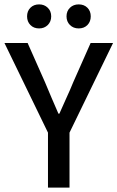

<svg xmlns="http://www.w3.org/2000/svg" viewBox="-25 -850 532 870"><path d="M192.4 0V-249L-4.9 -655.3H100.1L178.7 -478Q193.8 -441.9 208.7 -406.7Q223.6 -371.6 239.7 -335H244.1Q259.8 -371.6 276.1 -406.7Q292.5 -441.9 307.1 -478L385.7 -655.3H487.3L290 -249V0ZM331.5 -721.2Q307.6 -721.2 292 -736.6Q276.4 -752 276.4 -775.9Q276.4 -799.8 292 -814.9Q307.6 -830.1 331.5 -830.1Q356 -830.1 371.1 -814.9Q386.2 -799.8 386.2 -775.9Q386.2 -752 371.1 -736.6Q356 -721.2 331.5 -721.2ZM152.3 -721.2Q127.9 -721.2 112.8 -736.6Q97.7 -752 97.7 -775.9Q97.7 -799.8 112.8 -814.9Q127.9 -830.1 152.3 -830.1Q175.8 -830.1 191.4 -814.9Q207 -799.8 207 -775.9Q207 -752 191.4 -736.6Q175.8 -721.2 152.3 -721.2Z"/></svg>

Font: Varta Light SemiBold
Style: Regular
Weight: 600
Version: Version 1.004